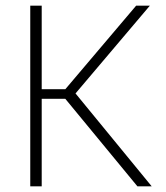

<svg xmlns="http://www.w3.org/2000/svg" viewBox="-20 -659 588 679"><path d="M466 0 211 -309.5H123V-343.5H211L461.5 -639H510L241.5 -322L241 -336L516.5 0ZM87 0V-639H127.5V0Z"/></svg>

Font: Anek Latin Medium ExtraLight
Style: Regular
Weight: 250
Version: Version 1.003